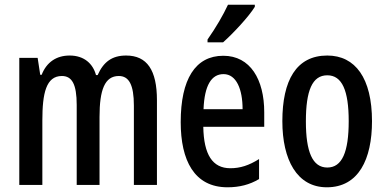

<svg xmlns="http://www.w3.org/2000/svg" viewBox="-20 -786 1642 816"><path d="M516 -550C456 -550 420 -523 395 -467H388C375 -515 338 -550 276 -550C220 -550 178 -522 157 -468H151L140 -540H62V0H160V-274C160 -390 176 -463 243 -463C286 -463 306 -428 306 -340V0H403V-289C403 -404 425 -463 485 -463C528 -463 549 -426 549 -337V0H647V-360C647 -488 605 -550 516 -550Z M1063 -757V-766H949C928 -721 899 -671 862 -618V-606H928C971 -644 1038 -716 1063 -757ZM929 -549C810 -549 748 -449 748 -267C748 -105 805 10 947 10C997 10 1041 -1 1081 -25V-110C1038 -83 1001 -71 959 -71C883 -71 846 -129 844 -247H1103V-309C1103 -448 1044 -549 929 -549ZM930 -471C985 -471 1011 -406 1011 -322H845C849 -424 879 -471 930 -471Z M1561 -271C1561 -454 1490 -550 1371 -550C1239 -550 1180 -444 1180 -271C1180 -107 1242 10 1369 10C1504 10 1561 -109 1561 -271ZM1280 -270C1280 -401 1307 -466 1371 -466C1434 -466 1462 -401 1462 -271C1462 -140 1434 -74 1371 -74C1308 -74 1280 -141 1280 -270Z"/></svg>

Font: Noto Sans Bengali ExtraCondensed Medium
Style: Regular
Weight: 500
Width: 2
Designer: Joana Ranito - Universal Thirst; Jelle Bosma - Monotype Design Team
Foundry: Universal Thirst ehf.
Version: Version 3.000